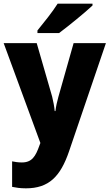

<svg xmlns="http://www.w3.org/2000/svg" viewBox="-20 -786 598 1046"><path d="M484 -756V-766H294C266 -721 218 -662 184 -620V-606H302C353 -644 445 -719 484 -756ZM0 -551 200 -7 195 6C174 66 154 99 99 99C79 99 60 96 46 93V232C66 236 89 240 121 240C246 240 309 176 356 39L557 -551H381L298 -258C291 -233 285 -207 282 -181H278C276 -205 270 -236 264 -260L180 -551Z"/></svg>

Font: Noto Sans Bengali SemiCondensed ExtraBold
Style: Regular
Weight: 800
Width: 4
Designer: Joana Ranito - Universal Thirst; Jelle Bosma - Monotype Design Team
Foundry: Universal Thirst ehf.
Version: Version 3.000